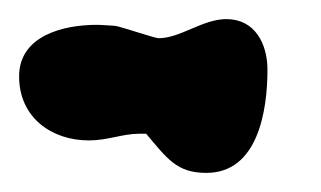

<svg xmlns="http://www.w3.org/2000/svg" viewBox="-33 -800 336 201"><path d="M120 -660C142 -634 152 -619 183 -619C237 -619 247 -684 247 -727C247 -754 234 -780 204 -780C179 -780 156 -760 133 -760C129 -760 91 -773 87 -773C86 -773 73 -774 68 -774C34 -774 -13 -763 -13 -720C-13 -677 21 -653 60 -653C80 -653 95 -660 113 -660Z"/></svg>

Font: Charger
Style: Overspray
Weight: 400
Designer: Jasper
Foundry: Cannot Into Space Fonts
Version: Version 0.980